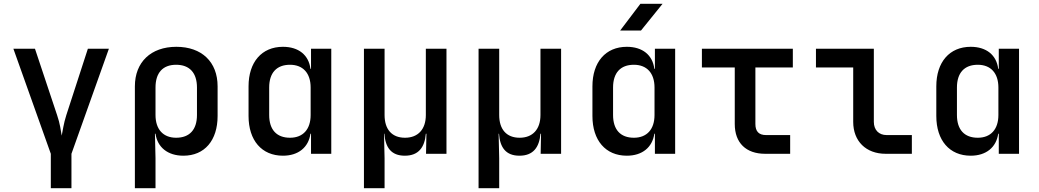

<svg xmlns="http://www.w3.org/2000/svg" viewBox="-20 -805 5440 1005"><path d="M354 180V0L550 -550H440L327 -202C313 -159 308 -118 303 -95C299 -118 294 -159 279 -202L163 -550H50L246 0V180Z M903 -560C770 -560 686 -480 686 -353V180H794V23L791 -105H794C804 -34 858 10 940 10C1051 10 1119 -70 1119 -198V-353C1119 -481 1036 -560 903 -560ZM1011 -203C1011 -126 972 -84 902 -84C834 -84 794 -128 794 -203V-347C794 -424 832 -466 902 -466C972 -466 1011 -424 1011 -347Z M1608 -445H1605C1596 -517 1543 -560 1461 -560C1350 -560 1281 -480 1281 -353V-198C1281 -70 1350 10 1461 10C1542 10 1595 -34 1605 -105H1608V0H1714V-550H1608ZM1498 -84C1428 -84 1389 -126 1389 -203V-347C1389 -424 1428 -466 1498 -466C1566 -466 1606 -422 1606 -347V-203C1606 -128 1566 -84 1498 -84Z M2209 -203C2209 -128 2168 -84 2100 -84C2031 -84 1993 -128 1993 -203V-550H1885V180H1993V23L1990 -105H1992C1997 -34 2027 10 2099 10C2171 10 2203 -34 2209 -105H2212L2210 0H2317V-550H2209Z M2809 -203C2809 -128 2768 -84 2700 -84C2631 -84 2593 -128 2593 -203V-550H2485V180H2593V23L2590 -105H2592C2597 -34 2627 10 2699 10C2771 10 2803 -34 2809 -105H2812L2810 0H2917V-550H2809Z M3332 -785 3226 -645H3335L3448 -785ZM3408 -445H3405C3396 -517 3343 -560 3261 -560C3150 -560 3081 -480 3081 -353V-198C3081 -70 3150 10 3261 10C3342 10 3395 -34 3405 -105H3408V0H3514V-550H3408ZM3298 -84C3228 -84 3189 -126 3189 -203V-347C3189 -424 3228 -466 3298 -466C3366 -466 3406 -422 3406 -347V-203C3406 -128 3366 -84 3298 -84Z M4116 0V-98H3990C3952 -98 3934 -117 3934 -156V-452H4130V-550H3654V-452H3826V-156C3826 -57 3885 0 3985 0Z M4753 0V-98H4621C4580 -98 4554 -125 4554 -167V-550H4251V-452H4446V-167C4446 -66 4513 0 4616 0Z M5208 -445H5205C5196 -517 5143 -560 5061 -560C4950 -560 4881 -480 4881 -353V-198C4881 -70 4950 10 5061 10C5142 10 5195 -34 5205 -105H5208V0H5314V-550H5208ZM5098 -84C5028 -84 4989 -126 4989 -203V-347C4989 -424 5028 -466 5098 -466C5166 -466 5206 -422 5206 -347V-203C5206 -128 5166 -84 5098 -84Z"/></svg>

Font: Tekne LDO SemiBold
Style: Regular
Weight: 600
Monospace: yes
Designer: Alessio Laiso, Mario Rullo, Paolo Rosset
Foundry: Alessio Laiso
Version: Version 1.000;hotconv 1.0.109;makeotfexe 2.5.65596